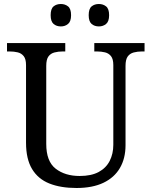

<svg xmlns="http://www.w3.org/2000/svg" viewBox="-20 -929 757 959"><path d="M362 10Q283 10 226.5 -12.5Q170 -35 140 -85Q110 -135 110 -216V-604Q110 -634 98.5 -648.5Q87 -663 68.5 -667.5Q50 -672 28 -672H15V-714H306V-672H293Q271 -672 252 -667Q233 -662 222 -647Q211 -632 211 -600V-210Q211 -123 258 -86.5Q305 -50 378 -50Q436 -50 473 -70Q510 -90 528 -125.5Q546 -161 546 -206V-604Q546 -634 534.5 -648.5Q523 -663 504.5 -667.5Q486 -672 464 -672H451V-714H702V-672H689Q667 -672 648 -667Q629 -662 618 -647Q607 -632 607 -600V-204Q607 -138 579 -90Q551 -42 496.5 -16Q442 10 362 10ZM474 -797Q452 -797 437.5 -809.5Q423 -822 423 -853Q423 -885 437.5 -897Q452 -909 474 -909Q495 -909 510 -897Q525 -885 525 -853Q525 -822 510 -809.5Q495 -797 474 -797ZM284 -797Q262 -797 247.5 -809.5Q233 -822 233 -853Q233 -885 247.5 -897Q262 -909 284 -909Q305 -909 320 -897Q335 -885 335 -853Q335 -822 320 -809.5Q305 -797 284 -797Z"/></svg>

Font: Noto Serif Gujarati
Style: Regular
Weight: 400
Designer: Universal Thirst, Indian Type Foundry and the Monotype Design Team
Foundry: Monotype Imaging Inc.
Version: Version 2.102